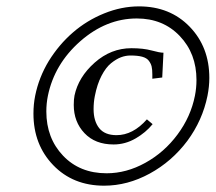

<svg xmlns="http://www.w3.org/2000/svg" viewBox="-20 -608 680 605"><path d="M460.9 -216.8Q439.5 -190.4 407 -171.6Q374.5 -152.8 337.9 -152.8Q279.8 -152.8 246.1 -188.5Q212.4 -224.1 212.4 -277.3Q212.4 -294.9 214.8 -307.1Q227.1 -365.2 278.3 -410.6Q329.6 -456.1 394 -456.1Q431.6 -456.1 457.5 -449Q483.4 -441.9 495.1 -441.9L491.2 -363.8L460 -359.9V-373.5Q460 -389.2 457.8 -398.4Q455.6 -407.7 449 -416.5Q442.4 -425.3 428.2 -429.2Q414.1 -433.1 391.1 -433.1Q376 -433.1 361.1 -427.5Q346.2 -421.9 329.8 -408.7Q313.5 -395.5 299.8 -369.1Q286.1 -342.8 278.8 -305.2Q274.9 -285.6 274.9 -264.2Q274.9 -226.6 292.5 -204.3Q310.1 -182.1 347.2 -182.1Q398.9 -182.1 442.9 -231.9ZM308.1 -22.9Q210 -22.9 147.7 -87.6Q85.4 -152.3 85.4 -250Q85.4 -279.3 90.8 -306.2Q102.5 -364.3 133.8 -416Q166 -467.8 209.7 -505.6Q253.4 -543.5 308.1 -565.7Q362.8 -587.9 418 -587.9Q515.6 -587.9 577.6 -523.9Q639.6 -460 639.6 -362.3Q639.6 -335.4 633.8 -306.2Q618.2 -229 570.3 -164.1Q521.5 -99.1 451.7 -61Q381.8 -22.9 308.1 -22.9ZM411.1 -549.8Q314.9 -549.8 232.9 -478Q151.4 -406.2 130.9 -306.2Q126 -282.2 126 -256.8Q126 -172.9 178.7 -117.4Q231.4 -62 315.9 -62Q378.4 -62 438 -95Q497.6 -127.9 539.3 -184.1Q581.1 -240.2 594.2 -306.2Q599.1 -330.6 599.1 -356Q599.1 -439.5 546.4 -494.6Q493.7 -549.8 411.1 -549.8Z"/></svg>

Font: Linux Libertine G
Style: Bold Italic
Weight: 700
Italic angle: -11.5°
Designer: Philipp H. Poll
Foundry: Philipp H. Poll
Version: Version 4.1.0